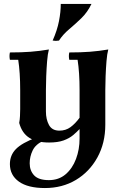

<svg xmlns="http://www.w3.org/2000/svg" viewBox="-20 -725 626 970"><path d="M228 -5Q166 -5 128.5 -28.5Q91 -52 77 -104Q80 -119 81 -139Q82 -159 82 -174V-270Q82 -359 72 -423H30Q26 -442 30 -460Q88 -460 134 -463.5Q180 -467 227 -475Q221 -453 218 -416Q215 -379 213.5 -339.5Q212 -300 212 -270V-162Q212 -122 227.5 -93.5Q243 -65 280 -65Q312 -65 336 -82.5Q360 -100 382 -130V-73Q368 -58 349 -42Q330 -26 301 -15.5Q272 -5 228 -5ZM330 -460Q388 -460 434 -463.5Q480 -467 527 -475Q521 -453 518 -416Q515 -379 513.5 -339.5Q512 -300 512 -270V-95Q512 -2 472 70.5Q432 143 363.5 184Q295 225 207 225Q121 225 75.5 192.5Q30 160 30 104Q30 59 60.5 28Q91 -3 163 -30L198 -13Q160 4 145 35Q130 66 130 100Q130 137 152.5 161Q175 185 227 185Q277 185 311.5 155.5Q346 126 364 78Q382 30 382 -25V-270Q382 -359 372 -423H330Q326 -442 330 -460ZM442 -705Q422 -663 391 -633Q360 -603 329 -577Q298 -551 278 -520Q262 -517 246 -520Q269 -572 278 -618.5Q287 -665 287 -705Z"/></svg>

Font: Poltawski Nowy
Style: Bold
Weight: 700
Designer: Adam Pótawski, Mateusz Machalski, Borys Kosmynka, Ania Wieluska
Foundry: Capitalics.wtf
Version: Version 1.001;gftools[0.9.25]